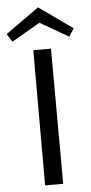

<svg xmlns="http://www.w3.org/2000/svg" viewBox="-68 -897 443 931"><g transform="rotate(-5 154.0 -431.5)"><path d="M317 -747 293 -708 154 -788 16 -708 -9 -747 154 -863ZM199 -658 201 0H113V-658Z"/></g></svg>

Font: Ysabeau SC Medium
Style: Regular
Weight: 500
Designer: Christian Thalmann (Catharsis Fonts)
Version: Version 0.003